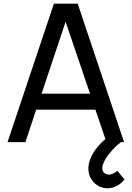

<svg xmlns="http://www.w3.org/2000/svg" viewBox="-20 -770 713 1040"><path d="M615.6 155.2C594.8 172.9 562.5 186.5 542.7 164.6C531.2 153.1 533.3 133.3 537.5 120.8C545.8 97.9 560.4 75 578.1 55.2C593.8 34.4 614.6 15.6 635.4 0H652.1L401 -750H271.9L20.8 0H117.7L176 -176H496.9L551 -16.7C513.5 14.6 482.3 54.2 466.7 96.9C452.1 139.6 457.3 184.4 484.4 213.5C512.5 247.9 562.5 260.4 605.2 240.6C626 231.3 642.7 217.7 654.2 202.1ZM205.2 -262.5 335.4 -652.1 467.7 -262.5Z"/></svg>

Font: Manrope3 Medium
Style: Regular
Weight: 500
Width: 4
Designer: Mikhail Sharanda
Foundry: Mikhail Sharanda
Version: Version 3.000;PS 003.000;hotconv 1.0.88;makeotf.lib2.5.64775